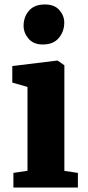

<svg xmlns="http://www.w3.org/2000/svg" viewBox="-20 -839 392 859"><path d="M40 0V-65.5L103 -75V-450L35 -469.5V-543.5L235.5 -568H237.5L268 -547V-74.5L328.5 -65.5V0ZM171 -640Q129.5 -640 107.5 -666.2Q85.5 -692.5 85.5 -723.5Q85.5 -763 109.5 -791Q133.5 -819 180.5 -819H181.5Q223.5 -819 245.5 -794Q267.5 -769 267.5 -738Q267.5 -698.5 243.2 -669.2Q219 -640 172 -640Z"/></svg>

Font: Merriweather 20pt Black
Style: Regular
Weight: 900
Version: Version 2.100